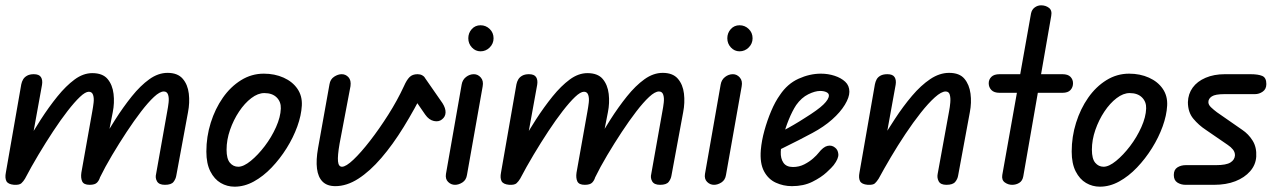

<svg xmlns="http://www.w3.org/2000/svg" viewBox="-29 -695 4830 722"><path d="M24 0Q1 -2 -5 -14Q-11 -26 -7 -46L51 -378Q53 -388 58 -396.5Q63 -405 73 -410.5Q83 -416 98 -416Q118 -416 125 -405Q132 -394 129 -376L65 -23Q59 -13 51.5 -6Q44 1 24 0ZM308 0Q286 0 280 -13Q274 -26 277 -46L318 -276Q321 -292 323 -309Q325 -326 321 -338Q317 -350 305 -350Q292 -350 271.5 -330.5Q251 -311 225 -277.5Q199 -244 171 -201.5Q143 -159 115.5 -113Q88 -67 65 -23V-147Q93 -197 124 -245Q155 -293 187 -332.5Q219 -372 251.5 -396Q284 -420 318 -420Q357 -420 375.5 -398Q394 -376 398 -342Q402 -308 395 -273L347 -28Q344 -17 336 -8.5Q328 0 308 0ZM591 0Q569 0 561.5 -13Q554 -26 558 -41L600 -277Q603 -292 605 -309.5Q607 -327 603 -339Q599 -351 587 -351Q572 -351 550 -330.5Q528 -310 501.5 -275.5Q475 -241 447 -198.5Q419 -156 392.5 -111.5Q366 -67 346 -26L345 -147Q373 -196 403.5 -244Q434 -292 466.5 -332.5Q499 -373 532.5 -397Q566 -421 601 -421Q639 -421 658 -399Q677 -377 681 -343Q685 -309 678 -273L634 -35Q632 -22 623.5 -11Q615 0 591 0Z M853 7Q825 7 801 -7Q777 -21 762 -50.5Q747 -80 747 -125Q747 -181 763.5 -233.5Q780 -286 809 -327.5Q838 -369 877.5 -393.5Q917 -418 963 -418Q1004 -418 1037.5 -403Q1071 -388 1089.5 -361Q1108 -334 1106 -298Q1104 -261 1089 -219.5Q1074 -178 1049 -138Q1024 -98 992.5 -65Q961 -32 925.5 -12.5Q890 7 853 7ZM867 -68Q887 -68 914 -90Q941 -112 966.5 -145.5Q992 -179 1009 -217Q1026 -255 1027 -287Q1028 -312 1011.5 -328.5Q995 -345 965 -345Q941 -345 916 -326Q891 -307 870 -275.5Q849 -244 836 -206.5Q823 -169 823 -132Q823 -98 835.5 -83Q848 -68 867 -68Z M1232 5Q1201 5 1184 -12Q1167 -29 1163 -61Q1159 -93 1167 -138L1210 -378Q1213 -397 1227.5 -406.5Q1242 -416 1256 -416Q1271 -416 1281.5 -404.5Q1292 -393 1289 -371L1248 -155Q1240 -109 1242 -88.5Q1244 -68 1257 -68Q1272 -68 1300 -94.5Q1328 -121 1362.5 -165.5Q1397 -210 1431 -263.5Q1465 -317 1490 -371Q1500 -394 1511 -405Q1522 -416 1541 -416Q1551 -416 1558.5 -412Q1566 -408 1569 -402L1568 -360Q1530 -284 1489 -217.5Q1448 -151 1405 -101Q1362 -51 1318.5 -23Q1275 5 1232 5ZM1633 -246Q1621 -236 1602.5 -240Q1584 -244 1570 -264L1510 -351L1569 -402L1635 -307Q1647 -288 1646.5 -272Q1646 -256 1633 -246Z M1682 0Q1667 0 1656 -11Q1645 -22 1648 -41L1707 -377Q1710 -395 1723.5 -405.5Q1737 -416 1753 -416Q1768 -416 1779 -403.5Q1790 -391 1786 -370L1727 -37Q1724 -18 1710 -9Q1696 0 1682 0ZM1778 -502Q1759 -502 1745.5 -516.5Q1732 -531 1732 -551Q1732 -571 1745 -585.5Q1758 -600 1778 -600Q1798 -600 1812.5 -586Q1827 -572 1827 -551Q1827 -531 1812.5 -516.5Q1798 -502 1778 -502Z M1886 0Q1863 -2 1857 -14Q1851 -26 1855 -46L1913 -378Q1915 -388 1920 -396.5Q1925 -405 1935 -410.5Q1945 -416 1960 -416Q1980 -416 1987 -405Q1994 -394 1991 -376L1927 -23Q1921 -13 1913.5 -6Q1906 1 1886 0ZM2170 0Q2148 0 2142 -13Q2136 -26 2139 -46L2180 -276Q2183 -292 2185 -309Q2187 -326 2183 -338Q2179 -350 2167 -350Q2154 -350 2133.5 -330.5Q2113 -311 2087 -277.5Q2061 -244 2033 -201.5Q2005 -159 1977.5 -113Q1950 -67 1927 -23V-147Q1955 -197 1986 -245Q2017 -293 2049 -332.5Q2081 -372 2113.5 -396Q2146 -420 2180 -420Q2219 -420 2237.5 -398Q2256 -376 2260 -342Q2264 -308 2257 -273L2209 -28Q2206 -17 2198 -8.5Q2190 0 2170 0ZM2453 0Q2431 0 2423.5 -13Q2416 -26 2420 -41L2462 -277Q2465 -292 2467 -309.5Q2469 -327 2465 -339Q2461 -351 2449 -351Q2434 -351 2412 -330.5Q2390 -310 2363.5 -275.5Q2337 -241 2309 -198.5Q2281 -156 2254.5 -111.5Q2228 -67 2208 -26L2207 -147Q2235 -196 2265.5 -244Q2296 -292 2328.5 -332.5Q2361 -373 2394.5 -397Q2428 -421 2463 -421Q2501 -421 2520 -399Q2539 -377 2543 -343Q2547 -309 2540 -273L2496 -35Q2494 -22 2485.5 -11Q2477 0 2453 0Z M2656 0Q2641 0 2630 -11Q2619 -22 2622 -41L2681 -377Q2684 -395 2697.5 -405.5Q2711 -416 2727 -416Q2742 -416 2753 -403.5Q2764 -391 2760 -370L2701 -37Q2698 -18 2684 -9Q2670 0 2656 0ZM2752 -502Q2733 -502 2719.5 -516.5Q2706 -531 2706 -551Q2706 -571 2719 -585.5Q2732 -600 2752 -600Q2772 -600 2786.5 -586Q2801 -572 2801 -551Q2801 -531 2786.5 -516.5Q2772 -502 2752 -502Z M2949 5Q2917 5 2888.5 -8Q2860 -21 2844 -51Q2828 -81 2832 -131Q2835 -166 2845.5 -204Q2856 -242 2871 -277.5Q2886 -313 2904 -338Q2932 -380 2974 -399Q3016 -418 3058 -418Q3085 -418 3109.5 -410Q3134 -402 3149.5 -387.5Q3165 -373 3165 -350Q3165 -329 3148 -301Q3131 -273 3100 -245.5Q3069 -218 3026 -195Q3004 -183 2974.5 -168Q2945 -153 2917.5 -139.5Q2890 -126 2872 -117L2885 -188Q2897 -194 2915.5 -203.5Q2934 -213 2955.5 -225.5Q2977 -238 2997 -251Q3047 -282 3067.5 -302Q3088 -322 3088 -336Q3088 -344 3078.5 -348.5Q3069 -353 3055 -353Q3036 -353 3010.5 -340.5Q2985 -328 2965 -300Q2950 -277 2937 -245Q2924 -213 2916 -181Q2908 -149 2907 -124Q2906 -99 2917 -83Q2928 -67 2953 -67Q2976 -67 2995.5 -77Q3015 -87 3029 -99.5Q3043 -112 3049 -120Q3067 -143 3083 -146.5Q3099 -150 3111 -140Q3122 -132 3123.5 -115.5Q3125 -99 3106 -74Q3100 -66 3079.5 -47Q3059 -28 3026 -11.5Q2993 5 2949 5Z M3530 0Q3508 0 3501 -13Q3494 -26 3497 -41L3540 -277Q3543 -292 3544.5 -309.5Q3546 -327 3542.5 -339Q3539 -351 3527 -351Q3511 -351 3486.5 -329Q3462 -307 3433.5 -271Q3405 -235 3376 -191.5Q3347 -148 3321 -104Q3295 -60 3275 -23V-151Q3305 -200 3336 -247.5Q3367 -295 3400.5 -334.5Q3434 -374 3469 -397.5Q3504 -421 3540 -421Q3579 -421 3597.5 -399Q3616 -377 3620.5 -343Q3625 -309 3618 -273L3574 -35Q3572 -22 3563 -11Q3554 0 3530 0ZM3234 0Q3211 -2 3205 -14Q3199 -26 3203 -46L3261 -378Q3263 -388 3267.5 -396.5Q3272 -405 3282 -410.5Q3292 -416 3308 -416Q3328 -416 3335 -405Q3342 -394 3339 -376L3275 -23Q3268 -12 3261 -5.5Q3254 1 3234 0Z M3777 0Q3762 0 3749.5 -9Q3737 -18 3740 -37L3848 -644Q3851 -659 3862 -667Q3873 -675 3886 -675Q3903 -675 3915.5 -665.5Q3928 -656 3924 -635L3819 -32Q3816 -15 3804 -7.5Q3792 0 3777 0ZM3689 -382Q3689 -396 3699 -406Q3709 -416 3730 -416H3966Q3987 -416 3996.5 -406Q4006 -396 4006 -382Q4006 -367 3996.5 -356.5Q3987 -346 3966 -346H3730Q3709 -346 3699 -356.5Q3689 -367 3689 -382Z M4107 7Q4079 7 4055 -7Q4031 -21 4016 -50.5Q4001 -80 4001 -125Q4001 -181 4017.5 -233.5Q4034 -286 4063 -327.5Q4092 -369 4131.5 -393.5Q4171 -418 4217 -418Q4258 -418 4291.5 -403Q4325 -388 4343.5 -361Q4362 -334 4360 -298Q4358 -261 4343 -219.5Q4328 -178 4303 -138Q4278 -98 4246.5 -65Q4215 -32 4179.5 -12.5Q4144 7 4107 7ZM4121 -68Q4141 -68 4168 -90Q4195 -112 4220.5 -145.5Q4246 -179 4263 -217Q4280 -255 4281 -287Q4282 -312 4265.5 -328.5Q4249 -345 4219 -345Q4195 -345 4170 -326Q4145 -307 4124 -275.5Q4103 -244 4090 -206.5Q4077 -169 4077 -132Q4077 -98 4089.5 -83Q4102 -68 4121 -68Z M4536 0H4429Q4412 0 4398.5 -8.5Q4385 -17 4385 -37Q4385 -57 4398.5 -65.5Q4412 -74 4430 -74H4544Q4582 -74 4598 -84Q4614 -94 4615 -111Q4615 -123 4607.5 -132.5Q4600 -142 4588 -150L4505 -207Q4479 -224 4458.5 -248.5Q4438 -273 4438 -311Q4439 -342 4456 -365.5Q4473 -389 4504.5 -402.5Q4536 -416 4577 -416H4673Q4702 -416 4717.5 -409.5Q4733 -403 4733 -379Q4733 -360 4719.5 -350.5Q4706 -341 4690 -341H4575Q4541 -341 4528 -332.5Q4515 -324 4515 -311Q4515 -301 4525 -291.5Q4535 -282 4547 -273L4642 -207Q4666 -191 4681.5 -166Q4697 -141 4695 -106Q4693 -75 4672 -51Q4651 -27 4616.5 -13.5Q4582 0 4536 0Z"/></svg>

Font: Edu QLD Beginner Medium
Style: Regular
Weight: 500
Designer: Tina and Corey Anderson
Foundry: Google for Education
Version: Version 1.003